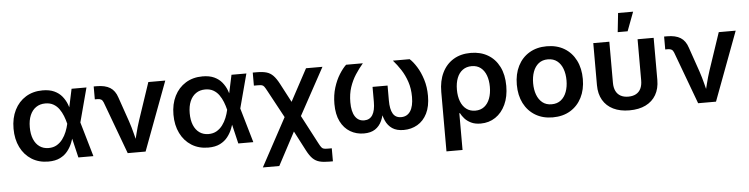

<svg xmlns="http://www.w3.org/2000/svg" viewBox="-53 -1030 5870 1505"><g transform="rotate(-5 2882.5 -277.5)"><path d="M291.5 11.7Q216.8 11.7 160.4 -23.7Q104 -59.1 72.8 -122.3Q41.5 -185.5 41.5 -268.6Q41.5 -352.1 73 -415Q104.5 -478 161.6 -513.2Q218.8 -548.3 293.9 -548.3Q348.6 -548.3 385.7 -531Q422.9 -513.7 446.3 -485.1Q469.7 -456.5 482.9 -422.6Q496.1 -388.7 502.9 -356H543L566.9 -273.9L646.5 0H528.3L463.9 -272Q456.5 -302.7 444.6 -333Q432.6 -363.3 414.6 -388.7Q396.5 -414.1 369.9 -429.2Q343.3 -444.3 306.6 -444.3Q264.2 -444.3 233.4 -423.1Q202.6 -401.9 186 -362.8Q169.4 -323.7 169.4 -269Q169.4 -214.8 185.5 -175.5Q201.7 -136.2 231.7 -115Q261.7 -93.8 302.7 -93.8Q339.4 -93.8 366.7 -109.6Q394 -125.5 413.3 -151.4Q432.6 -177.2 445.1 -208.3Q457.5 -239.3 463.9 -269L522 -541H639.2L566.9 -269L542.5 -189.5H503.9Q496.1 -156.7 482.4 -121.6Q468.8 -86.4 445.3 -56.2Q421.9 -25.9 384.5 -7.1Q347.2 11.7 291.5 11.7Z M916.5 0 763.7 -412.1Q757.3 -428.7 746.6 -435.5Q735.8 -442.4 717.3 -442.4H696.3V-543.9H719.7Q786.1 -543.9 825.2 -519.5Q864.3 -495.1 881.8 -440.4L948.2 -248.5Q965.3 -197.8 978 -146.7Q990.7 -95.7 1004.4 -43.5H972.7Q985.8 -95.7 998.5 -147Q1011.2 -198.2 1027.8 -248.5L1126 -541H1259.3L1057.1 0Z M1549.8 11.7Q1475.1 11.7 1418.7 -23.7Q1362.3 -59.1 1331.1 -122.3Q1299.8 -185.5 1299.8 -268.6Q1299.8 -352.1 1331.3 -415Q1362.8 -478 1419.9 -513.2Q1477.1 -548.3 1552.2 -548.3Q1606.9 -548.3 1644 -531Q1681.2 -513.7 1704.6 -485.1Q1728 -456.5 1741.2 -422.6Q1754.4 -388.7 1761.2 -356H1801.3L1825.2 -273.9L1904.8 0H1786.6L1722.2 -272Q1714.8 -302.7 1702.9 -333Q1690.9 -363.3 1672.9 -388.7Q1654.8 -414.1 1628.2 -429.2Q1601.6 -444.3 1564.9 -444.3Q1522.5 -444.3 1491.7 -423.1Q1460.9 -401.9 1444.3 -362.8Q1427.7 -323.7 1427.7 -269Q1427.7 -214.8 1443.8 -175.5Q1460 -136.2 1490 -115Q1520 -93.8 1561 -93.8Q1597.7 -93.8 1625 -109.6Q1652.3 -125.5 1671.6 -151.4Q1690.9 -177.2 1703.4 -208.3Q1715.8 -239.3 1722.2 -269L1780.3 -541H1897.5L1825.2 -269L1800.8 -189.5H1762.2Q1754.4 -156.7 1740.7 -121.6Q1727.1 -86.4 1703.6 -56.2Q1680.2 -25.9 1642.8 -7.1Q1605.5 11.7 1549.8 11.7Z M1961.9 204.1 2204.6 -245.1H2255.4L2411.6 52.2Q2423.8 75.7 2432.1 86.2Q2440.4 96.7 2451.9 99.1Q2463.4 101.6 2483.9 101.6H2513.2V204.1H2483.9Q2438.5 204.1 2408.2 196Q2377.9 188 2355.2 165.8Q2332.5 143.6 2310.1 100.6L2229 -55.2L2091.3 204.1ZM2199.2 -113.3 2050.8 -387.7Q2037.1 -413.6 2029.1 -424.6Q2021 -435.5 2010.5 -438.2Q2000 -440.9 1979 -440.9H1947.8V-543.5H1979Q2024.9 -543.5 2054.9 -534.9Q2085 -526.4 2107.7 -503.2Q2130.4 -480 2153.3 -436.5L2231 -288.6L2366.7 -541H2496.1L2262.7 -113.3Z M2774.9 7.8Q2715.8 7.8 2667.7 -20.5Q2619.6 -48.8 2591.8 -104.5Q2564 -160.2 2564 -242.2Q2564 -311.5 2582.3 -370.4Q2600.6 -429.2 2628.2 -472.9Q2655.8 -516.6 2682.1 -541H2814Q2781.2 -502.9 2752.9 -459.2Q2724.6 -415.5 2707 -362.8Q2689.5 -310.1 2689.5 -244.6Q2689.5 -171.4 2714.6 -132.8Q2739.7 -94.2 2786.1 -94.2Q2829.6 -94.2 2851.6 -129.2Q2873.5 -164.1 2873.5 -231.9V-350.1H2991.7V-231.9Q2991.7 -164.1 3012 -129.2Q3032.2 -94.2 3076.7 -94.2Q3124 -94.2 3149.4 -132.8Q3174.8 -171.4 3174.8 -244.6Q3174.8 -311 3156.7 -364.5Q3138.7 -418 3110.6 -461.2Q3082.5 -504.4 3050.3 -541H3182.1Q3208.5 -517.6 3235.8 -474.1Q3263.2 -430.7 3281.7 -371.8Q3300.3 -313 3300.3 -242.2Q3300.3 -159.7 3272.5 -104Q3244.6 -48.3 3196.3 -20.3Q3147.9 7.8 3087.9 7.8Q3032.7 7.8 2998.3 -15.4Q2963.9 -38.6 2945.8 -79.6Q2927.7 -120.6 2921.4 -173.8H2940.9Q2935.1 -119.6 2916.5 -78.6Q2897.9 -37.6 2863.5 -14.9Q2829.1 7.8 2774.9 7.8Z M3406.7 204.1V-263.7Q3406.7 -350.6 3438 -414.6Q3469.2 -478.5 3526.4 -513.4Q3583.5 -548.3 3662.6 -548.3Q3739.7 -548.3 3797.1 -514.6Q3854.5 -481 3886.5 -418Q3918.5 -355 3918.5 -266.6Q3918.5 -182.1 3889.4 -119.9Q3860.4 -57.6 3809.6 -23.7Q3758.8 10.3 3693.8 10.3Q3648.9 10.3 3618.2 -4.9Q3587.4 -20 3568.1 -41.7Q3548.8 -63.5 3538.1 -85H3533.2V204.1ZM3660.2 -94.2Q3702.1 -94.2 3731 -116.7Q3759.8 -139.2 3774.7 -179Q3789.6 -218.8 3789.6 -270.5Q3789.6 -321.3 3775.1 -360.4Q3760.7 -399.4 3732.2 -421.9Q3703.6 -444.3 3661.1 -444.3Q3620.1 -444.3 3590.6 -422.9Q3561 -401.4 3545.7 -362.3Q3530.3 -323.2 3530.3 -270.5Q3530.3 -218.3 3545.4 -178.5Q3560.5 -138.7 3589.8 -116.5Q3619.1 -94.2 3660.2 -94.2Z M4260.7 11.2Q4182.1 11.2 4123.8 -23.9Q4065.4 -59.1 4033.4 -121.8Q4001.5 -184.6 4001.5 -268.1Q4001.5 -352.1 4033.4 -415.3Q4065.4 -478.5 4123.8 -513.4Q4182.1 -548.3 4260.7 -548.3Q4340.3 -548.3 4398.7 -513.4Q4457 -478.5 4489 -415.3Q4521 -352.1 4521 -268.1Q4521 -184.6 4489 -121.8Q4457 -59.1 4398.7 -23.9Q4340.3 11.2 4260.7 11.2ZM4260.7 -91.8Q4304.7 -91.8 4334 -115.2Q4363.3 -138.7 4377.9 -178.5Q4392.6 -218.3 4392.6 -268.6Q4392.6 -318.8 4377.9 -358.9Q4363.3 -398.9 4334 -422.1Q4304.7 -445.3 4260.7 -445.3Q4217.3 -445.3 4188.2 -422.1Q4159.2 -398.9 4144.5 -358.9Q4129.9 -318.8 4129.9 -268.6Q4129.9 -218.3 4144.5 -178.5Q4159.2 -138.7 4188.2 -115.2Q4217.3 -91.8 4260.7 -91.8Z M4864.3 8.8Q4790.5 8.8 4737.3 -17.3Q4684.1 -43.5 4655.5 -92.5Q4627 -141.6 4627 -210V-541H4753.4V-217.8Q4753.4 -179.2 4766.4 -152.8Q4779.3 -126.5 4804.2 -112.8Q4829.1 -99.1 4864.7 -99.1Q4900.4 -99.1 4925.3 -112.8Q4950.2 -126.5 4962.9 -152.8Q4975.6 -179.2 4975.6 -217.8V-541H5102.1V-210Q5102.1 -141.6 5073.7 -92.5Q5045.4 -43.5 4992.2 -17.3Q4939 8.8 4864.3 8.8ZM4825.2 -609.9 4841.3 -759.3H4959.5L4903.3 -609.9Z M5404.8 0 5252 -412.1Q5245.6 -428.7 5234.9 -435.5Q5224.1 -442.4 5205.6 -442.4H5184.6V-543.9H5208Q5274.4 -543.9 5313.5 -519.5Q5352.5 -495.1 5370.1 -440.4L5436.5 -248.5Q5453.6 -197.8 5466.3 -146.7Q5479 -95.7 5492.7 -43.5H5460.9Q5474.1 -95.7 5486.8 -147Q5499.5 -198.2 5516.1 -248.5L5614.3 -541H5747.6L5545.4 0Z"/></g></svg>

Font: Inter 17pt SemiBold
Style: Regular
Weight: 600
Version: Version 4.001;git-66647c0bb